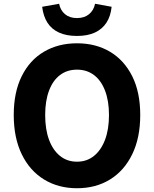

<svg xmlns="http://www.w3.org/2000/svg" viewBox="-20 -986 818 1020"><path d="M389 14Q290 14 214 -32.5Q138 -79 95.5 -166.5Q53 -254 53 -375Q53 -496 95.5 -581.5Q138 -667 214 -711.5Q290 -756 389 -756Q489 -756 564.5 -711Q640 -666 682.5 -581Q725 -496 725 -375Q725 -254 682.5 -166.5Q640 -79 564.5 -32.5Q489 14 389 14ZM389 -127Q441 -127 479 -157.5Q517 -188 538 -243.5Q559 -299 559 -375Q559 -450 538 -504.5Q517 -559 479 -587.5Q441 -616 389 -616Q337 -616 299 -587.5Q261 -559 240.5 -504.5Q220 -450 220 -375Q220 -299 240.5 -243.5Q261 -188 299 -157.5Q337 -127 389 -127ZM389 -795Q333 -795 293.5 -813Q254 -831 232 -865.5Q210 -900 204 -950L294 -966Q301 -931 325.5 -910.5Q350 -890 389 -890Q428 -890 453 -910.5Q478 -931 485 -966L573 -950Q568 -900 545.5 -865.5Q523 -831 484 -813Q445 -795 389 -795Z"/></svg>

Font: Noto Sans SC ExtraBold
Style: Regular
Weight: 800
Designer: Ryoko NISHIZUKA 西塚涼子 (kana, bopomofo & ideographs); Paul D. Hunt (Latin, Greek & Cyrillic); Sandoll Communications 산돌커뮤니
Foundry: Adobe
Version: Version 2.004-H2;hotconv 1.0.118;makeotfexe 2.5.65603